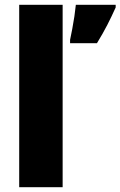

<svg xmlns="http://www.w3.org/2000/svg" viewBox="-20 -780 502 800"><path d="M462 -749Q445 -711 427 -676Q409 -641 384 -600H272V-614Q276 -633 281 -659Q286 -685 290 -712Q294 -739 296 -760H462ZM241 0H60V-760H241Z"/></svg>

Font: Noto Sans SemiCondensed Black
Style: Regular
Weight: 900
Width: 4
Designer: Monotype Design Team
Foundry: Monotype Imaging Inc.
Version: Version 2.013; ttfautohint (v1.8.4.7-5d5b)